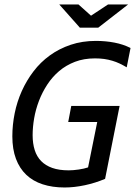

<svg xmlns="http://www.w3.org/2000/svg" viewBox="-20 -830 604 859"><path d="M546.9 -528.8Q531.2 -538.1 515.4 -545.7Q499.5 -553.2 482.2 -558.3Q464.8 -563.5 445.8 -566.2Q426.8 -568.8 404.8 -568.8Q355.5 -568.8 315.4 -553.5Q275.4 -538.1 244.6 -512Q213.9 -485.8 191.4 -451.4Q168.9 -417 154.3 -378.7Q139.6 -340.3 132.8 -300.8Q126 -261.2 126 -225.1Q126 -188 135.3 -158.7Q144.5 -129.4 164.1 -109.4Q183.6 -89.4 214.1 -78.6Q244.6 -67.9 287.1 -67.9Q296.4 -67.9 308.1 -68.8Q319.8 -69.8 331.8 -71.5Q343.8 -73.2 354.7 -75.7Q365.7 -78.1 374 -81.1L415 -284.2H285.2L298.8 -356H515.1L450.2 -29.8Q406.2 -11.2 359.1 -1.2Q312 8.8 269 8.8Q214.4 8.8 170.9 -5.4Q127.4 -19.5 97.4 -48.1Q67.4 -76.7 51.3 -119.6Q35.2 -162.6 35.2 -220.2Q35.2 -271.5 45.7 -323.2Q56.2 -375 77.4 -422.4Q98.6 -469.7 129.9 -510.7Q161.1 -551.8 202.9 -582Q244.6 -612.3 296.1 -629.6Q347.7 -647 409.2 -647Q452.1 -647 491.9 -639.4Q531.7 -631.8 564 -615.2ZM245.1 -810.1H331.1L387.2 -759.8L463.4 -810.1H553.2L419.4 -706.1H337.4ZM12.2 -638.2Z"/></svg>

Font: Code New Roman
Style: Italic
Weight: 400
Italic angle: -11°
Monospace: yes
Designer: Sam Radian
Foundry: Code New Roman
Version: Version 1.508 October 19, 2014